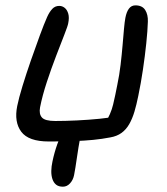

<svg xmlns="http://www.w3.org/2000/svg" viewBox="-20 -521 622 716"><path d="M162 6.6Q86.4 6.6 59.3 -29.7Q32.2 -66 44.2 -125.6Q50 -154.8 63.9 -200.2Q77.8 -245.6 95.1 -295.4Q112.4 -345.2 128.6 -389.1Q144.8 -433 155.8 -457.6Q164 -476 174.6 -487.5Q185.2 -499 201 -499Q212.2 -499 221.3 -491.7Q230.4 -484.4 234.6 -469.9Q238.8 -455.4 234.4 -434.2Q233.2 -425.6 220.3 -392.6Q207.4 -359.6 189.4 -312.8Q171.4 -266 154.7 -215.3Q138 -164.6 129.4 -120.8Q124.8 -95.8 136.4 -82.8Q148 -69.8 186 -69.8Q223 -69.8 266.6 -71.9Q310.2 -74 351.5 -78.1Q392.8 -82.2 422 -88.6L370.6 -59.4Q393.4 -95.4 401.9 -131.4Q410.4 -167.4 417.4 -204.4Q425.2 -241.4 429.7 -279.5Q434.2 -317.6 437.1 -352.2Q440 -386.8 442.4 -413.6Q444.8 -440.4 447.6 -454.8Q451.8 -476.8 460.9 -488.9Q470 -501 485 -501Q510.4 -501 521.4 -483.8Q532.4 -466.6 531.4 -440.4Q530.4 -406.4 525.5 -359.5Q520.6 -312.6 513.1 -261.8Q505.6 -211 495.6 -163Q489.2 -131 481.4 -104.8Q473.6 -78.6 462 -58.2Q450.4 -37.8 433.1 -25.3Q415.8 -12.8 391.2 -8.6Q360.4 -2.6 327.7 0.6Q295 3.8 255.2 5.2Q215.4 6.6 162 6.6ZM214.6 175.2Q198.6 175.2 189.3 167.7Q180 160.2 175.5 146.8Q171 133.4 171.3 116.4Q171.6 99.4 175.6 81.4Q182.6 47.6 193.9 16.1Q205.2 -15.4 221 -35.5Q236.8 -55.6 255.4 -55.6Q269.8 -55.6 277.4 -45.4Q285 -35.2 280 -13Q272 30.2 266.5 69Q261 107.8 256.2 132.2Q252.6 150.2 241.2 162.7Q229.8 175.2 214.6 175.2Z"/></svg>

Font: Shantell Sans Light
Style: Italic
Weight: 300
Italic angle: -11°
Designer: Stephen Nixon, Anya Danilova, Shantell Martin
Foundry: Arrow Type
Version: Version 1.008;[ac192a2d6]